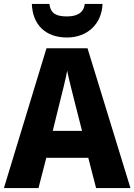

<svg xmlns="http://www.w3.org/2000/svg" viewBox="-20 -963 688 983"><path d="M505 -943H414C408 -892 367 -879 323 -879C273 -879 239 -890 233 -943H143C147 -835 214 -771 323 -771C427 -771 501 -840 505 -943ZM472 0H648L428 -716H218L0 0H177L217 -155H432ZM360 -450 400 -293H250L289 -451C298 -487 317 -561 324 -601C332 -559 350 -491 360 -450Z"/></svg>

Font: Noto Sans Gujarati UI SemiCondensed ExtraBold
Style: Regular
Weight: 800
Width: 4
Designer: Jelle Bosma - Monotype Design Team, Universal Thirst
Foundry: Monotype Imaging Inc.
Version: Version 2.106